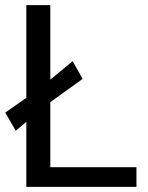

<svg xmlns="http://www.w3.org/2000/svg" viewBox="-20 -731 580 751"><path d="M83 0H513.7V-77.1H176.8V-710.9H83ZM41.5 -219.7 171.4 -327.6 303.2 -422.4 264.2 -491.7 134.8 -384.8 0.5 -290.5Z"/></svg>

Font: Roboto Flex
Style: Regular
Weight: 400
Designer: Berlow after Robertson
Foundry: Google
Version: Version 3.200;gftools[0.9.32]